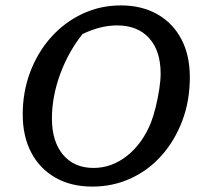

<svg xmlns="http://www.w3.org/2000/svg" viewBox="-20 -680 753 710"><path d="M321 10Q243 10 185 -23Q127 -56 95.5 -116Q64 -176 64 -257Q64 -341 92 -414.5Q120 -488 169.5 -543Q219 -598 285 -629Q351 -660 427 -660Q504 -660 561.5 -627.5Q619 -595 650.5 -535.5Q682 -476 682 -394Q682 -308 654.5 -234.5Q627 -161 578.5 -106Q530 -51 464 -20.5Q398 10 321 10ZM326 -59Q393 -59 449.5 -103.5Q506 -148 538 -226Q548 -252 556 -285Q564 -318 569 -350.5Q574 -383 574 -408Q574 -492 531.5 -539Q489 -586 413 -586Q351 -586 285 -554Q232 -487 202 -404.5Q172 -322 172 -242Q172 -157 213 -108Q254 -59 326 -59Z"/></svg>

Font: Piazzolla SC Medium
Style: Italic
Weight: 500
Italic angle: -11.3°
Designer: Juan Pablo del Peral
Foundry: Huerta Tipografica
Version: Version 1.330